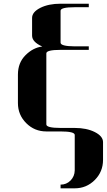

<svg xmlns="http://www.w3.org/2000/svg" viewBox="-20 -712 578 1040"><path d="M77.1 -308.1Q77.1 -372.1 118.2 -413.1Q159.2 -454.1 209 -460Q153.8 -484.4 153.8 -519V-615.2Q153.8 -647 199.2 -669.9Q243.7 -691.9 308.1 -691.9H460.9V-672.9H384.8Q308.1 -672.9 308.1 -653.8V-481Q308.1 -461.4 384.8 -460.9H460.9V-441.9H308.1Q231 -441.9 231 -422.9V-38.1Q231 -19 308.1 -19H384.8Q449.2 -19 493.7 3.4Q538.1 25.9 538.1 58.1V153.8Q538.1 218.3 493.2 263.2Q448.2 308.1 384.8 308.1H308.1V288.1Q339.8 288.1 361.8 266.1Q384.3 243.2 384.8 210.9V19Q384.8 0 308.1 0H231Q167 0 122.1 -44.9Q77.1 -89.8 77.1 -153.8ZM231 -4.9Z"/></svg>

Font: Hjet
Style: Regular
Weight: 400
Designer: T. Christopher White
Version: Version 1.2